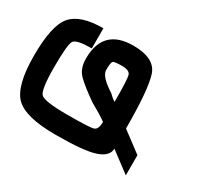

<svg xmlns="http://www.w3.org/2000/svg" viewBox="-125 -829 1125 1033"><g transform="rotate(30 437.5 -312.5)"><path d="M375 -437.5Q375 -398.4 460.9 -343.8Q484.4 -320.3 500 -312.5Q500 -453.1 492.2 -476.6Q484.4 -500 437.5 -500Q390.6 -500 382.8 -492.2Q375 -484.4 375 -437.5ZM625 -218.8 750 -125V0L625 -93.8Q625 -46.9 558.6 -23.4Q492.2 0 312.5 0Q125 0 62.5 -62.5Q0 -125 0 -312.5Q0 -500 54.7 -562.5Q109.4 -625 250 -625V-500Q156.2 -500 140.6 -476.6Q125 -453.1 125 -312.5Q125 -171.9 148.4 -148.4Q171.9 -125 312.5 -125Q453.1 -125 476.6 -132.8Q500 -140.6 500 -187.5Q468.8 -210.9 398.4 -250Q320.3 -304.7 285.2 -339.8Q250 -375 250 -437.5Q250 -625 437.5 -625Q570.3 -625 597.7 -543Q625 -460.9 625 -218.8Z"/></g></svg>

Font: CraftyPE
Style: Regular
Weight: 400
Designer: Erek Butcher
Foundry: Haunted Coop
Version: Version 0.018;April 4, 2024;FontCreator 15.0.0.2962 64-bit